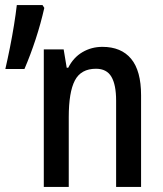

<svg xmlns="http://www.w3.org/2000/svg" viewBox="-20 -734 640 754"><path d="M382 -550Q456 -550 495 -503Q534 -456 534 -360V0H436V-339Q436 -401 417.5 -432.5Q399 -464 357 -464Q298 -464 274 -418Q250 -372 250 -274V0H152V-540H230L242 -468H248Q268 -508 303.5 -529Q339 -550 382 -550ZM154 -703Q140 -641 120 -580Q100 -519 76 -463H1Q10 -502 19 -547Q28 -592 35 -635.5Q42 -679 46 -714H147Z"/></svg>

Font: Noto Sans Condensed Medium
Style: Regular
Weight: 500
Width: 3
Designer: Monotype Design Team
Foundry: Monotype Imaging Inc.
Version: Version 2.013; ttfautohint (v1.8.4.7-5d5b)